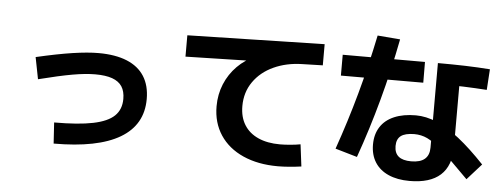

<svg xmlns="http://www.w3.org/2000/svg" viewBox="-50 -881 2693 1025"><g transform="rotate(5 1296.5 -368.5)"><path d="M612.4 -292.8Q612.4 -333.7 595.5 -359.6Q578.5 -385.4 543.2 -398.1Q507.9 -410.7 452 -410.7Q400.4 -410.7 330.9 -398.5Q261.4 -386.4 149.4 -358L126.5 -474.8Q239.6 -501 320.9 -513.2Q402.2 -525.3 459.8 -525.3Q550 -525.3 612 -499.9Q673.9 -474.5 705.4 -424.9Q736.9 -375.2 736.9 -303.1Q736.9 -164.7 617.6 -93.9Q498.2 -23.1 262.5 -23.1L255.3 -135.6Q385.6 -135.6 463.5 -151.7Q541.4 -167.7 576.9 -202Q612.4 -236.3 612.4 -292.8Z M1111.6 -297.6Q1111.6 -361.1 1134.5 -416.6Q1157.5 -472.2 1199.6 -514.7Q1241.7 -557.1 1298.1 -580.8L1310.5 -555.9L923.2 -546.8V-661.2L1657.6 -677.8V-564.4L1547 -561.4Q1463 -559.5 1395.2 -528.3Q1327.4 -497.2 1288.1 -440.9Q1248.7 -384.7 1248.7 -310.5Q1248.7 -251.7 1274.5 -210.1Q1300.3 -168.4 1349.2 -146.3Q1398 -124.2 1466.2 -124.2Q1491.6 -124.2 1521.9 -126.9Q1552.3 -129.6 1576 -134.1L1590.7 -16.5Q1559.7 -12.1 1526.6 -9.4Q1493.5 -6.7 1465.1 -6.7Q1358.4 -6.7 1278.5 -42.4Q1198.6 -78.1 1155.1 -143.8Q1111.6 -209.6 1111.6 -297.6Z M1961.3 -166.6Q1961.3 -222 1986.7 -261.3Q2012 -300.7 2060.4 -321.2Q2108.7 -341.8 2176.2 -341.8Q2231 -341.8 2288.6 -317.4Q2346.1 -293 2410.7 -242.2Q2475.2 -191.4 2551.1 -111.2L2474.5 -25.6Q2378.3 -123.7 2328.4 -167.2Q2278.6 -210.8 2246.3 -226Q2214 -241.3 2176.2 -241.3Q2127.3 -240.9 2104.7 -223.8Q2082 -206.6 2082 -169.3Q2082 -131.8 2104.4 -113.4Q2126.7 -95 2172.1 -95Q2220.5 -95 2244.6 -115.7Q2268.7 -136.4 2268.7 -177.2V-630Q2345.9 -630 2414 -628.1Q2482.2 -626.1 2548.2 -621.2L2541 -510.1Q2478.7 -514.4 2415.6 -516.6Q2352.4 -518.8 2287.4 -518.8L2393 -599.6V-189.7Q2393 -90.3 2337.4 -40.1Q2281.8 10.1 2172.1 10.1Q2106.7 10.1 2059.1 -11Q2011.6 -32 1986.4 -71.9Q1961.3 -111.7 1961.3 -166.6ZM1935.4 -748.4 2056.6 -738.4Q2023.5 -567.3 1980 -407.5Q1936.6 -247.6 1881.7 -93.1L1764.2 -127.3Q1817.4 -279 1859.3 -430.9Q1901.2 -582.8 1935.4 -748.4ZM1758.6 -630H2199.4L2200 -518.8L1758.6 -518.3Z"/></g></svg>

Font: Pretendard GOV Variable
Style: Regular
Weight: 400
Designer: Base glyphs from Inter by Rasmus Andersson; Hangul glyphs from Noto Sans CJK(Source Han Sans) by Jang Soo-young and Kang
Foundry: Kil Hyung-jin
Version: Version 1.307;Glyphs 3.2 (3192)